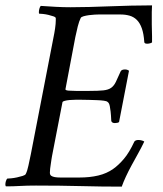

<svg xmlns="http://www.w3.org/2000/svg" viewBox="-27 -692 606 716"><path d="M236 -665Q209 -665 181.5 -666.5Q154 -668 125 -670Q122 -667 120 -660Q118 -653 118 -647Q118 -642 119 -641Q123 -641 133 -640Q143 -639 153.5 -636.5Q164 -634 172.5 -631Q181 -628 181 -624Q181 -623 181 -620Q181 -617 181 -616Q181 -604 178.5 -586.5Q176 -569 172 -550L88 -117Q83 -94 79 -74.5Q75 -55 69 -43Q67 -39 57.5 -36Q48 -33 36.5 -30.5Q25 -28 14.5 -27Q4 -26 0 -26Q-3 -23 -5 -16.5Q-7 -10 -7 -4Q-7 -2 -6.5 0Q-6 2 -5 3Q22 3 47.5 1.5Q73 0 107 0Q154 0 195.5 0.5Q237 1 275.5 2Q314 3 351.5 3.5Q389 4 427 4Q433 -13 442.5 -33.5Q452 -54 464 -76Q476 -98 488.5 -120.5Q501 -143 511 -164Q509 -166 502.5 -168Q496 -170 489 -170Q484 -170 480 -168.5Q476 -167 474 -164Q455 -123 435 -99.5Q415 -76 395 -62Q371 -45 339.5 -37.5Q308 -30 269 -30H225Q210 -30 198 -30Q186 -30 177.5 -31.5Q169 -33 164 -36.5Q159 -40 159 -48Q159 -54 160 -63Q161 -72 162.5 -81Q164 -90 165 -98Q166 -106 167 -110L206 -311Q207 -314 214.5 -316Q222 -318 232.5 -319Q243 -320 254.5 -320Q266 -320 276 -320Q289 -320 305 -319.5Q321 -319 335 -318.5Q349 -318 360 -316.5Q371 -315 374 -312Q377 -310 379 -306.5Q381 -303 382.5 -296Q384 -289 385.5 -276Q387 -263 388 -241Q389 -237 392.5 -235Q396 -233 401 -233Q406 -233 410.5 -234Q415 -235 417 -237L454 -428Q452 -430 448 -431.5Q444 -433 439 -433Q434 -433 429.5 -431.5Q425 -430 423 -426Q412 -401 405 -386.5Q398 -372 387.5 -364.5Q377 -357 358.5 -355Q340 -353 306 -353H256Q241 -353 229 -354Q217 -355 217 -359L254 -554Q258 -574 263 -593.5Q268 -613 274 -625Q276 -629 285 -631.5Q294 -634 305 -635.5Q316 -637 326.5 -637.5Q337 -638 341 -638H422Q441 -638 456.5 -633.5Q472 -629 483.5 -617.5Q495 -606 502 -586Q509 -566 511 -536Q511 -532 514 -530.5Q517 -529 522 -529Q527 -529 532.5 -530.5Q538 -532 540 -534Q540 -546 540 -557Q540 -568 539.5 -579Q539 -590 539 -601Q539 -612 539 -624Q539 -635 539 -647Q539 -659 540 -672Q502 -672 462 -671Q422 -670 383 -668.5Q344 -667 306.5 -666Q269 -665 236 -665Z"/></svg>

Font: Vermiglione
Style: Italic
Weight: 400
Italic angle: -11°
Version: Version 1.105